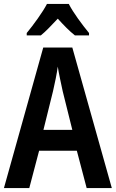

<svg xmlns="http://www.w3.org/2000/svg" viewBox="-20 -957 590 977"><path d="M330 -937H219C198 -896 150 -830 116 -789V-777H188C213 -797 242 -828 274 -862C305 -828 333 -799 361 -777H433V-789C397 -833 353 -892 330 -937ZM421 0H549L348 -715H200L0 0H129L179 -190H371ZM299 -493 348 -296H201L250 -494C259 -533 269 -581 274 -618C279 -584 291 -531 299 -493Z"/></svg>

Font: Noto Sans Lao Condensed SemiBold
Style: Regular
Weight: 600
Width: 3
Designer: Monotype Design Team
Foundry: Monotype Imaging Inc.
Version: Version 2.003